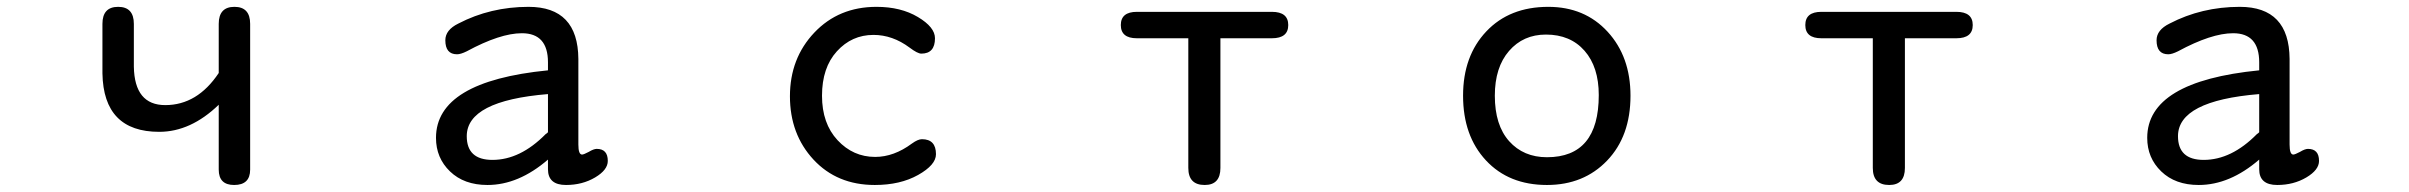

<svg xmlns="http://www.w3.org/2000/svg" viewBox="-20 -519 7040 561"><path d="M619.1 -212.9Q537.1 -133.8 445.3 -133.8Q282.2 -133.8 279.3 -304.7V-449.2Q279.3 -499 325.2 -499Q371.1 -499 371.1 -449.2V-324.2Q373 -211.9 462.9 -211.9Q556.6 -211.9 619.1 -305.7V-449.2Q619.1 -499 665 -499Q710.9 -499 710.9 -449.2V-23.4Q710.9 21.5 664.1 21.5Q619.1 21.5 619.1 -23.4V-212.9Z M1581.1 -52.7Q1495.1 21.5 1404.3 21.5Q1335.9 21.5 1294.9 -18.1Q1253.9 -57.6 1253.9 -116.2Q1253.9 -281.2 1581.1 -313.5V-336.9Q1581.1 -421.9 1504.9 -421.9Q1441.4 -421.9 1343.8 -369.1Q1326.2 -360.4 1315.4 -360.4Q1281.2 -360.4 1281.2 -401.4Q1281.2 -431.6 1319.3 -450.2Q1413.1 -499 1524.4 -499Q1668.9 -499 1669.9 -346.7V-96.7Q1669.9 -67.4 1680.7 -67.4Q1685.5 -67.4 1700.2 -75.2Q1714.8 -84 1723.6 -84Q1755.9 -84 1755.9 -48.8Q1755.9 -22.5 1718.8 -0.5Q1681.6 21.5 1633.8 21.5Q1581.1 21.5 1581.1 -24.4V-52.7ZM1581.1 -244.1Q1343.8 -224.6 1343.8 -121.1Q1343.8 -51.8 1418.9 -51.8Q1500 -51.8 1574.2 -127Q1581.1 -131.8 1581.1 -132.8V-244.1Z M2541 -499Q2612.3 -499 2662.1 -469.2Q2711.9 -439.5 2711.9 -407.2Q2711.9 -362.3 2671.9 -362.3Q2661.1 -362.3 2637.7 -379.9Q2587.9 -417 2532.2 -417Q2468.8 -417 2425.3 -369.1Q2381.8 -321.3 2381.8 -239.3Q2381.8 -158.2 2427.2 -109.4Q2472.7 -60.5 2537.1 -60.5Q2591.8 -60.5 2644.5 -99.6Q2662.1 -112.3 2673.8 -112.3Q2714.8 -112.3 2714.8 -68.4Q2714.8 -37.1 2662.6 -7.8Q2610.4 21.5 2536.1 21.5Q2425.8 21.5 2356.9 -52.7Q2288.1 -127 2288.1 -237.8Q2288.1 -348.6 2359.4 -423.8Q2430.7 -499 2541 -499Z M3545.9 -407.2V-28.3Q3545.9 21.5 3500 21.5Q3452.1 21.5 3452.1 -28.3V-407.2H3301.8Q3254.9 -407.2 3254.9 -445.8Q3254.9 -484.4 3301.8 -484.4H3696.3Q3744.1 -484.4 3744.1 -445.8Q3744.1 -407.2 3696.3 -407.2H3545.9Z M4503.9 -499Q4610.4 -499 4677.2 -426.3Q4744.1 -353.5 4744.1 -239.3Q4744.1 -121.1 4675.8 -49.8Q4607.4 21.5 4500 21.5Q4388.7 21.5 4321.8 -50.3Q4254.9 -122.1 4254.9 -239.3Q4254.9 -355.5 4322.8 -427.2Q4390.6 -499 4503.9 -499ZM4497.1 -418Q4430.7 -418 4389.2 -370.1Q4347.7 -322.3 4347.7 -239.3Q4347.7 -153.3 4389.6 -106.4Q4431.6 -59.6 4500 -59.6Q4651.4 -59.6 4651.4 -241.2Q4651.4 -323.2 4609.9 -370.6Q4568.4 -418 4497.1 -418Z M5545.9 -407.2V-28.3Q5545.9 21.5 5500 21.5Q5452.1 21.5 5452.1 -28.3V-407.2H5301.8Q5254.9 -407.2 5254.9 -445.8Q5254.9 -484.4 5301.8 -484.4H5696.3Q5744.1 -484.4 5744.1 -445.8Q5744.1 -407.2 5696.3 -407.2H5545.9Z M6581.1 -52.7Q6495.1 21.5 6404.3 21.5Q6335.9 21.5 6294.9 -18.1Q6253.9 -57.6 6253.9 -116.2Q6253.9 -281.2 6581.1 -313.5V-336.9Q6581.1 -421.9 6504.9 -421.9Q6441.4 -421.9 6343.8 -369.1Q6326.2 -360.4 6315.4 -360.4Q6281.2 -360.4 6281.2 -401.4Q6281.2 -431.6 6319.3 -450.2Q6413.1 -499 6524.4 -499Q6668.9 -499 6669.9 -346.7V-96.7Q6669.9 -67.4 6680.7 -67.4Q6685.5 -67.4 6700.2 -75.2Q6714.8 -84 6723.6 -84Q6755.9 -84 6755.9 -48.8Q6755.9 -22.5 6718.8 -0.5Q6681.6 21.5 6633.8 21.5Q6581.1 21.5 6581.1 -24.4V-52.7ZM6581.1 -244.1Q6343.8 -224.6 6343.8 -121.1Q6343.8 -51.8 6418.9 -51.8Q6500 -51.8 6574.2 -127Q6581.1 -131.8 6581.1 -132.8V-244.1Z"/></svg>

Font: jf-openhuninn-1.0
Style: Regular
Weight: 400
Designer: [Kosugi Maru]
      Designed by Motoya company      

      [Varela Round]
      Joe Prince(Latin component); Avraham Co
Foundry: justfont CO.,LTD.
Version: 1.0